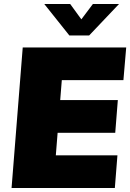

<svg xmlns="http://www.w3.org/2000/svg" viewBox="-20 -943 653 963"><path d="M290 -541 282 -441H571L558 -277H269L260 -164H569L556 0H38L94 -705H613L599 -541ZM577 -923 427 -765H328L202 -923H332L388 -846L446 -923Z"/></svg>

Font: Nunito Sans Heavy Heavy
Style: Italic
Weight: 400
Italic angle: -4.541°
Designer: Vernon Adams
Foundry: Vernon Adams
Version: Version 2.002